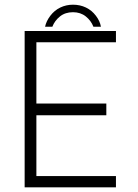

<svg xmlns="http://www.w3.org/2000/svg" viewBox="-20 -800 589 818"><path d="M291 -780Q321 -780 346 -768Q371 -756 388.5 -733Q406 -710 410 -686H378Q368 -712 345.5 -730Q323 -748 291 -748Q258 -748 235.5 -730Q213 -712 203 -686H172Q177 -710 194.5 -733Q212 -756 237 -768Q262 -780 291 -780ZM85 -2V-668H474V-620H135V-359H433V-309H135V-50H474V-2Z"/></svg>

Font: Vivano Light
Style: Regular
Weight: 300
Designer: Joe Prince, Josias Burgherr
Version: Version 2.064;September 19, 2022;FontCreator 14.0.0.2877 64-